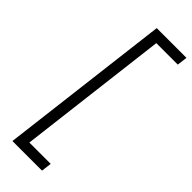

<svg xmlns="http://www.w3.org/2000/svg" viewBox="-303 -800 986 986"><g transform="rotate(45 190.0 -307.0)"><path d="M50 160 164 -774H380L373 -718H217L117 104H272L265 160Z"/></g></svg>

Font: Inclusive Sans Light
Style: Italic
Weight: 300
Italic angle: -7°
Designer: Olivia King
Foundry: Olivia King
Version: Version 2.004